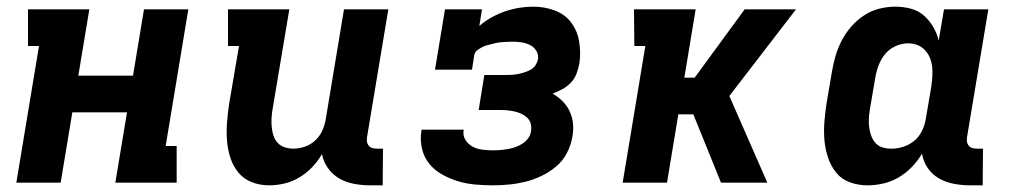

<svg xmlns="http://www.w3.org/2000/svg" viewBox="-20 -548 3040 576"><path d="M29 0 97 -410H64V-520H248L215 -321H379L412 -520H545L477 -110H510V0H326L361 -211H197L162 0Z M787 8Q760 8 735.5 -1.5Q711 -11 695 -30.5Q679 -50 671 -75Q663 -100 661 -126Q659 -152 661 -179.5Q663 -207 667 -234L697 -410H664V-520H848L797 -216Q795 -203 794.5 -190Q794 -177 795.5 -164Q797 -151 801 -139.5Q805 -128 813.5 -119Q822 -110 834.5 -106Q847 -102 860 -102Q877 -102 894.5 -108Q912 -114 925.5 -126.5Q939 -139 946.5 -155.5Q954 -172 957 -189L1012 -520H1145L1081 -136Q1080 -129 1081 -122.5Q1082 -116 1086 -111Q1090 -106 1096.5 -104Q1103 -102 1110 -102H1129L1128 8H1091Q1066 8 1042 3.5Q1018 -1 998 -12.5Q978 -24 964 -43.5Q950 -63 946 -86Q934 -65 917 -47Q900 -29 878.5 -16Q857 -3 833.5 2.5Q810 8 787 8Z M1459 8Q1432 8 1405 5.5Q1378 3 1353.5 -4.5Q1329 -12 1306.5 -24.5Q1284 -37 1268 -56.5Q1252 -76 1246 -102Q1240 -128 1244 -155L1245 -159H1371V-158Q1368 -141 1376.5 -128Q1385 -115 1398 -108Q1411 -101 1427 -99Q1443 -97 1459 -97Q1471 -97 1482 -98Q1493 -99 1504.5 -101Q1516 -103 1527 -107Q1538 -111 1548 -117.5Q1558 -124 1565 -134Q1572 -144 1573 -155Q1575 -167 1572 -177.5Q1569 -188 1561.5 -195Q1554 -202 1544.5 -206.5Q1535 -211 1524 -213.5Q1513 -216 1502 -217Q1491 -218 1480 -218H1416L1433 -323H1497Q1506 -323 1515.5 -323.5Q1525 -324 1534.5 -326Q1544 -328 1553.5 -331Q1563 -334 1572 -339Q1581 -344 1586.5 -352.5Q1592 -361 1594 -370Q1596 -384 1589 -395.5Q1582 -407 1570 -413Q1558 -419 1544.5 -421Q1531 -423 1517 -423Q1510 -423 1502 -422.5Q1494 -422 1486 -421.5Q1478 -421 1470.5 -419.5Q1463 -418 1455.5 -416Q1448 -414 1440.5 -412Q1433 -410 1425.5 -406Q1418 -402 1411.5 -397Q1405 -392 1403 -384L1396 -339H1285L1315 -520H1426L1418 -470Q1435 -485 1455 -496Q1475 -507 1495.5 -514Q1516 -521 1537.5 -524.5Q1559 -528 1580 -528Q1614 -528 1644.5 -516.5Q1675 -505 1693.5 -480.5Q1712 -456 1717.5 -423Q1723 -390 1718 -357Q1715 -342 1709.5 -327Q1704 -312 1692.5 -300Q1681 -288 1667 -280.5Q1653 -273 1638 -267Q1654 -258 1667.5 -244.5Q1681 -231 1689 -214Q1697 -197 1699 -177.5Q1701 -158 1697 -137Q1693 -113 1681 -89.5Q1669 -66 1649 -49Q1629 -32 1605 -20.5Q1581 -9 1557 -3Q1533 3 1508 5.5Q1483 8 1459 8Z M1848 0 1916 -410H1883L1882 -520H2067L2033 -315H2064L2214 -520H2368L2168 -260L2282 0H2143L2060 -205H2015L1981 0Z M2582 8Q2555 8 2530 -1Q2505 -10 2489 -29.5Q2473 -49 2464.5 -74Q2456 -99 2453.5 -125.5Q2451 -152 2453 -179.5Q2455 -207 2459 -234L2476 -334Q2480 -358 2487 -381.5Q2494 -405 2505.5 -427Q2517 -449 2534 -468.5Q2551 -488 2572.5 -502Q2594 -516 2618 -522Q2642 -528 2666 -528Q2690 -528 2712.5 -522Q2735 -516 2751.5 -501.5Q2768 -487 2779.5 -467.5Q2791 -448 2796 -426L2812 -520H2945L2881 -136Q2880 -129 2881 -122.5Q2882 -116 2886 -111Q2890 -106 2896.5 -104Q2903 -102 2910 -102H2929L2928 8H2891Q2866 8 2842 3.5Q2818 -1 2797.5 -12.5Q2777 -24 2763.5 -43.5Q2750 -63 2746 -87Q2733 -65 2715 -46.5Q2697 -28 2675.5 -15.5Q2654 -3 2630 2.5Q2606 8 2582 8ZM2655 -102Q2672 -102 2689.5 -107.5Q2707 -113 2722 -125Q2737 -137 2745.5 -154.5Q2754 -172 2757 -189L2774 -289Q2776 -304 2777 -318.5Q2778 -333 2776.5 -347.5Q2775 -362 2769.5 -375Q2764 -388 2754.5 -398Q2745 -408 2732 -413Q2719 -418 2704 -418Q2685 -418 2666.5 -409.5Q2648 -401 2635.5 -386Q2623 -371 2616 -352.5Q2609 -334 2606 -316L2589 -216Q2587 -203 2586.5 -189.5Q2586 -176 2588 -163Q2590 -150 2594.5 -138.5Q2599 -127 2607.5 -118Q2616 -109 2628.5 -105.5Q2641 -102 2655 -102Z"/></svg>

Font: Iosevka Etoile Extrabold
Style: Italic
Weight: 800
Italic angle: -9°
Designer: Belleve Invis
Foundry: Belleve Invis
Version: Version 22.1.2; ttfautohint (v1.8.4)